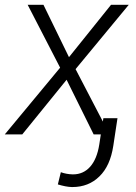

<svg xmlns="http://www.w3.org/2000/svg" viewBox="-45 -548 554 783"><path d="M132.3 -528.3H67.9L200.2 -272L-25.4 0H45.9L226.6 -222.7L336.9 0H366.2L359.9 41C347.7 121.1 308.1 163.1 253.4 163.1C252.4 163.1 252 163.1 251 163.1C233.9 162.6 218.3 159.7 203.1 154.3L190.9 204.1C211.9 210.4 231 214.4 247.6 214.8C248.5 214.8 249.5 214.8 250.5 214.8C294.4 214.8 331.1 200.2 360.4 171.4C390.1 142.6 408.7 101.1 417 46.9L434.1 -65.9H376.5L374.5 -52.2L263.2 -266.1L480 -528.3H407.7L236.3 -314.9Z"/></svg>

Font: Roboto Light
Style: Italic
Weight: 300
Italic angle: -12°
Designer: Google
Version: Version 2.137; 2017